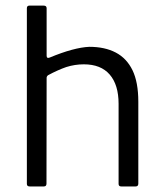

<svg xmlns="http://www.w3.org/2000/svg" viewBox="-20 -671 594 691"><path d="M158.7 -463.8Q245.8 -500 301.3 -502.5Q357.2 -502.5 396.4 -482Q435.7 -461.5 456.8 -418.4Q477.8 -375.3 477.8 -304.5V-10.3Q477.8 0 468.3 0H416.2Q406.8 0 406.8 -9.3V-297.2Q406.8 -365.7 374.9 -402.6Q343 -439.5 281.7 -439.5Q249.5 -439.5 218.5 -429.7Q188.2 -419.2 153.7 -400.7Q148.8 -397.7 147.8 -391.8L147.3 -10.3Q147.3 0 138 0H86.7Q76.7 0 76.7 -9.2V-641.5Q76.7 -650.8 86 -650.8H137.2Q147.8 -650.7 147.8 -641.5V-470.3Q148 -459.5 158.7 -463.8Z"/></svg>

Font: Vivano Light
Style: Regular
Weight: 300
Designer: Joe Prince, Josias Burgherr
Version: Version 2.064;September 19, 2022;FontCreator 14.0.0.2877 64-